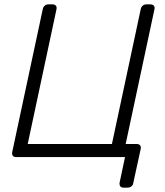

<svg xmlns="http://www.w3.org/2000/svg" viewBox="-20 -720 757 880"><path d="M546 140Q536 140 531.5 134Q527 128 528 118L553 0H53Q43 0 38.5 -6.5Q34 -13 36 -23L176 -678Q178 -688 185 -694Q192 -700 202 -700H220Q231 -700 236 -694Q241 -688 239 -678L107 -60H493L625 -678Q627 -688 634 -694Q641 -700 651 -700H669Q680 -700 685 -694Q690 -688 688 -678L556 -60H606Q617 -60 622 -54Q627 -48 625 -38L591 118Q590 128 582.5 134Q575 140 564 140Z"/></svg>

Font: Rubik Light
Style: Italic
Weight: 300
Italic angle: -12°
Designer: Hubert and Fischer
Foundry: Hubert and Fischer
Version: Version 2.300;gftools[0.9.30]